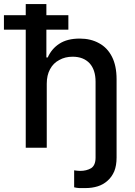

<svg xmlns="http://www.w3.org/2000/svg" viewBox="-59 -748 682 972"><path d="M424.8 0Q451.2 0 531.2 0Q531.2 12.7 531.2 49.8Q531.2 89.8 519.5 119.1Q506.8 148.4 485.4 167Q463.9 186.5 435.5 195.3Q407.2 204.1 374 204.1Q356.4 204.1 341.8 204.1Q327.1 203.1 316.4 200.2Q316.4 171.9 316.4 114.3Q323.2 115.2 331.1 116.2Q338.9 117.2 346.7 117.2Q378.9 117.2 402.3 103.5Q424.8 88.9 424.8 49.8Q424.8 33.2 424.8 0ZM177.7 -324.2Q177.7 -243.2 177.7 0Q151.4 0 71.3 0Q71.3 -181.6 71.3 -727.5Q97.7 -727.5 175.8 -727.5Q175.8 -659.2 175.8 -457Q177.7 -457 182.6 -457Q202.1 -501 241.2 -526.4Q281.2 -552.7 344.7 -552.7Q400.4 -552.7 442.4 -529.3Q484.4 -506.8 507.8 -460.9Q531.2 -415 531.2 -346.7Q531.2 -231.4 531.2 0Q504.9 0 424.8 0Q424.8 -84 424.8 -334Q424.8 -394.5 394.5 -427.7Q363.3 -460.9 308.6 -460.9Q270.5 -460.9 241.2 -444.3Q210.9 -428.7 194.3 -397.5Q177.7 -367.2 177.7 -324.2ZM-39.1 -597.7Q-39.1 -615.2 -39.1 -670.9Q43 -670.9 287.1 -670.9Q287.1 -652.3 287.1 -597.7Q206.1 -597.7 -39.1 -597.7Z"/></svg>

Font: DeepSea
Style: Medium
Weight: 500
Designer: Stem
Version: Version 3.019;git-0a5106e0b